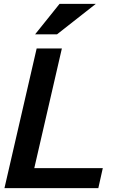

<svg xmlns="http://www.w3.org/2000/svg" viewBox="-20 -970 629 990"><path d="M3 0 169 -720H299L133 0ZM65 0 88 -103H510L487 0ZM274 -793H161L287 -950H474Z"/></svg>

Font: Instrument Sans SemiBold
Style: Italic
Weight: 600
Italic angle: -13°
Designer: Rodrigo Fuenzalida
Foundry: fragTYPE
Version: Version 1.000;gftools[0.9.28]